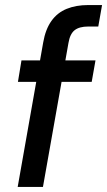

<svg xmlns="http://www.w3.org/2000/svg" viewBox="-20 -740 424 760"><path d="M50 0 151 -572Q160 -624 183.5 -657Q207 -690 244 -705Q281 -720 329 -720H384L369 -635H329Q294 -635 275.5 -620.5Q257 -606 251 -570L150 0ZM51 -416 65 -501H358L343 -416Z"/></svg>

Font: DM Sans 18pt Medium
Style: Italic
Weight: 500
Italic angle: -10°
Designer: Colophon Foundry, Jonny Pinhorn
Foundry: Colophon Foundry
Version: Version 4.004;gftools[0.9.30]